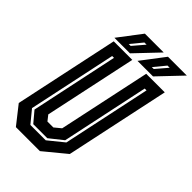

<svg xmlns="http://www.w3.org/2000/svg" viewBox="-252 -942 1035 1035"><g transform="rotate(45 266.0 -424.0)"><path d="M78.5 0 -2.5 -103 124.5 -700H266L153.5 -172L177.5 -141.5H222.5L259.5 -172L372 -700H513.5L386.5 -103L261.5 0ZM125.5 -63.5H242.5L329.5 -134L436.5 -638H422.5L316.5 -138L240.5 -77.5H133.5L82.5 -138L188.5 -638H174.5L67.5 -134ZM289.5 -716 390 -848H533.5L408 -716ZM113.5 -716 214 -848H357.5L232 -716ZM192 -747H206.5L262.5 -812.5H246ZM368 -747H382.5L438.5 -812.5H422Z"/></g></svg>

Font: Tourney Condensed Regular
Style: Bold Italic
Weight: 700
Width: 3
Italic angle: -12°
Designer: Tyler Finck
Foundry: Etcetera Type Co
Version: Version 1.010; ttfautohint (v1.8.3)